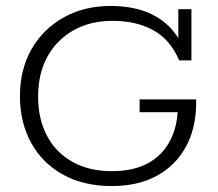

<svg xmlns="http://www.w3.org/2000/svg" viewBox="-20 -614 734 645"><path d="M355 11Q261 11 191.5 -27.5Q122 -66 84.5 -134.5Q47 -203 47 -291Q47 -380 85.5 -448Q124 -516 193 -555Q262 -594 352 -594Q446 -594 509 -555.5Q572 -517 598 -446L579 -452V-583H623V-411H582Q552 -481 495 -512.5Q438 -544 358 -544Q283 -544 226.5 -512Q170 -480 139 -423Q108 -366 108 -290Q108 -215 137.5 -158.5Q167 -102 223 -70.5Q279 -39 356 -39Q463 -39 520.5 -98.5Q578 -158 578 -265L602 -237H449V-280H639V-270Q639 -184 604.5 -121Q570 -58 507 -23.5Q444 11 355 11Z"/></svg>

Font: Rokkitt Light
Style: Regular
Weight: 300
Version: Version 3.103